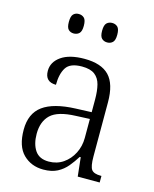

<svg xmlns="http://www.w3.org/2000/svg" viewBox="-113 -818 727 904"><g transform="rotate(15 250.5 -365.5)"><path d="M185 10Q126 10 87 -28.5Q48 -67 48 -148Q48 -227 100 -265Q152 -303 259 -307L336 -310V-372Q336 -413 328.5 -443Q321 -473 299.5 -489.5Q278 -506 237 -506Q179 -506 159.5 -475Q140 -444 140 -391Q86 -391 86 -445Q86 -488 126 -516Q166 -544 239 -544Q321 -544 359.5 -504Q398 -464 398 -375V-111Q398 -62 409.5 -47Q421 -32 454 -32H458V0H351L341 -92H336Q320 -66 300.5 -42.5Q281 -19 253.5 -4.5Q226 10 185 10ZM200 -33Q240 -33 270.5 -54Q301 -75 318.5 -109.5Q336 -144 336 -185V-277L269 -274Q181 -271 146.5 -238Q112 -205 112 -145Q112 -95 133 -64Q154 -33 200 -33ZM321 -646Q305 -646 294.5 -656Q284 -666 284 -693Q284 -721 294.5 -731Q305 -741 321 -741Q337 -741 347.5 -731Q358 -721 358 -693Q358 -666 347.5 -656Q337 -646 321 -646ZM158 -646Q142 -646 132 -656Q122 -666 122 -693Q122 -721 132 -731Q142 -741 158 -741Q174 -741 184.5 -731Q195 -721 195 -693Q195 -666 184.5 -656Q174 -646 158 -646Z"/></g></svg>

Font: Noto Serif SemiCondensed Light
Style: Regular
Weight: 300
Width: 4
Designer: Monotype Design Team
Foundry: Monotype Imaging Inc.
Version: Version 2.013